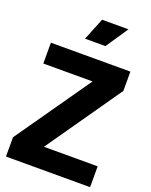

<svg xmlns="http://www.w3.org/2000/svg" viewBox="-177 -1076 920 1169"><g transform="rotate(20 283.5 -491.5)"><path d="M11 0H556V-135H208L546 -620V-745H31V-610H350L11 -125ZM218 -839H350L447 -983H276Z"/></g></svg>

Font: Plus Jakarta Sans ExtraBold
Style: Regular
Weight: 800
Designer: Gumpita Rahayu
Foundry: Tokotype
Version: Version 2.004; ttfautohint (v1.8.3)